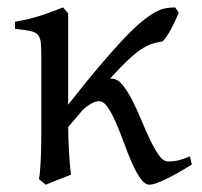

<svg xmlns="http://www.w3.org/2000/svg" viewBox="-20 -489 551 524"><path d="M503.4 -40Q483.4 -27.3 465.6 -17.3Q447.8 -7.3 432.6 0Q417.5 7.3 406.2 11.2Q395 15.1 388.7 15.1Q375.5 15.1 363.5 -1.7Q351.6 -18.6 340.3 -43.9Q329.1 -69.3 318.4 -98.9Q307.6 -128.4 296.6 -153.8Q285.6 -179.2 274.2 -196Q262.7 -212.9 250 -212.9Q241.2 -212.9 230 -206.8Q218.8 -200.7 207 -190.4L166 -142.1Q166 -127.9 166.7 -109.6Q167.5 -91.3 168.5 -72.8Q169.4 -54.2 170.9 -38.1Q172.4 -22 173.8 -12.2Q167.5 -9.8 158.7 -6.3Q149.9 -2.9 140.4 0.7Q130.9 4.4 121.6 8.3Q112.3 12.2 105 15.1L86.4 0Q87.9 -7.8 89.1 -20.8Q90.3 -33.7 91.1 -49.8Q91.8 -65.9 92.3 -84.7Q92.8 -103.5 92.8 -123V-328.6Q92.8 -355.5 91.6 -370.6Q90.3 -385.7 83.7 -393.6Q77.1 -401.4 62.5 -404.5Q47.9 -407.7 21 -410.2V-429.7Q39.1 -432.6 57.4 -437Q75.7 -441.4 92.8 -447Q109.9 -452.6 125 -458.3Q140.1 -463.9 152.3 -468.8L166 -452.1V-203.1Q214.8 -265.6 252.2 -309.6Q289.6 -353.5 317.6 -383.1Q345.7 -412.6 366.5 -429.7Q387.2 -446.8 403.3 -455.6Q419.4 -464.4 432.4 -466.6Q445.3 -468.8 458 -468.8Q461.4 -464.4 463.4 -460.9L466.8 -455.6Q467.3 -454.6 467.8 -454.1Q458 -430.2 446.5 -408.9Q435.1 -387.7 423.8 -376Q407.7 -373.5 394 -369.1Q380.4 -364.7 364.5 -354Q348.6 -343.3 328.6 -324.5Q308.6 -305.7 280.3 -274.4H284.7Q300.3 -274.4 314.2 -257.6Q328.1 -240.7 340.8 -215.8Q353.5 -190.9 365.7 -161.4Q377.9 -131.8 389.9 -106.9Q401.9 -82 413.8 -65.2Q425.8 -48.3 438.5 -48.3Q446.8 -48.3 453.6 -49.1Q460.4 -49.8 467.3 -51.5Q474.1 -53.2 481.4 -55.9Q488.8 -58.6 498.5 -62Z"/></svg>

Font: Gentium Plus
Style: Regular
Weight: 400
Designer: J. Victor Gaultney, Annie Olsen, Iska Routamaa
Foundry: SIL International
Version: Version 1.510